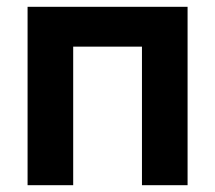

<svg xmlns="http://www.w3.org/2000/svg" viewBox="-20 -544 632 564"><path d="M61 0H195V-407H397V0H531V-524H61Z"/></svg>

Font: FIGSv2-sans-serif
Style: Bold
Weight: 700
Designer: Matt McInerney, Pablo Impallari, Rodrigo Fuenzalida,Mirko Velimirovic
Foundry: Matt McInerney, Pablo Impallari, Rodrigo Fuenzalida
Version: Version 4.021;hotconv 1.0.109;makeotfexe 2.5.65596